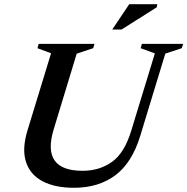

<svg xmlns="http://www.w3.org/2000/svg" viewBox="-20 -878 888 910"><path d="M234.5 -265Q174.5 -68.5 371.5 -68.5Q451.5 -68.5 510.8 -110.8Q570 -153 602 -258.5L714 -625L646.5 -649.5L652.5 -670H848L841.5 -649.5L763.5 -624L645 -235Q606 -106.5 526.5 -47.2Q447 12 330.5 12Q240 12 181.2 -19.2Q122.5 -50.5 103 -111Q83.5 -171.5 110 -259L222 -625.5L157.5 -649.5L163.5 -670H428L421.5 -649.5L343.5 -623.5ZM512 -738 592.5 -858H725.5L723 -843.5L556 -738Z"/></svg>

Font: Newsreader 16pt SemiBold
Style: Italic
Weight: 600
Italic angle: -17°
Designer: Hugues Gentile
Foundry: Production Type
Version: Version 1.003; ttfautohint (v1.8.3)